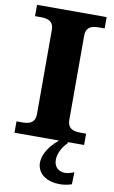

<svg xmlns="http://www.w3.org/2000/svg" viewBox="-101 -752 613 1035"><g transform="rotate(10 205.5 -234.5)"><path d="M294 -120V-580C294 -620 315 -638 363 -638H396V-700H15V-638H48C96 -638 117 -620 117 -580V-120C117 -80 96 -62 48 -62H15V0H259C128 107 166 231 303 231C322 231 345 228 368 220L370 154C346 163 333 166 320 166C247 166 236 75 310 3L301 0H396V-62H363C315 -62 294 -80 294 -120Z"/></g></svg>

Font: LT Superior Serif ExtraBold
Style: Regular
Weight: 800
Designer: Daniel Lyons
Foundry: LyonsType
Version: Version 2.120;FEAKit 1.0